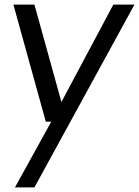

<svg xmlns="http://www.w3.org/2000/svg" viewBox="-20 -570 613 847"><path d="M573.2 -549.8 131.8 256.8H45.9L206.1 -33.2H182.1L39.1 -549.8H131.8L251 -120.1L480 -549.8Z"/></svg>

Font: Oakes Grotesk
Style: Italic
Weight: 400
Italic angle: -8°
Designer: Samuel Oakes
Foundry: Samuel Oakes
Version: Version 1.000;PS 001.000;hotconv 1.0.88;makeotf.lib2.5.64775